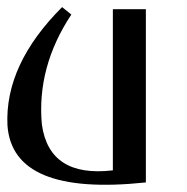

<svg xmlns="http://www.w3.org/2000/svg" viewBox="-20 -514 527 541"><path d="M1 -161C-4.3 -275 47 -386 155 -494L181 -473C115.7 -374.3 88 -271 98 -163C112 -63 178.7 -20 298 -34V-488H391V0C140.3 26.7 10.3 -27 1 -161Z"/></svg>

Font: Neocyr
Style: Regular
Weight: 400
Designer: Viktar Palstsiuk <vipals@gmail.com>
Version: 1.00